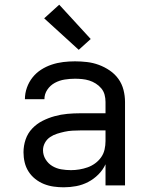

<svg xmlns="http://www.w3.org/2000/svg" viewBox="-20 -789 640 817"><path d="M251 8Q230 8 208.5 5Q187 2 167 -6Q147 -14 130 -27.5Q113 -41 101.5 -59Q90 -77 85 -98Q80 -119 80 -141Q80 -169 89 -195.5Q98 -222 117 -242Q136 -262 160.5 -274.5Q185 -287 212 -294.5Q239 -302 266.5 -304.5Q294 -307 321 -307H429V-355Q429 -371 425 -386Q421 -401 411 -413Q401 -425 387.5 -433.5Q374 -442 359.5 -446.5Q345 -451 329.5 -452.5Q314 -454 299 -454Q277 -454 255 -450.5Q233 -447 213.5 -436.5Q194 -426 181.5 -407.5Q169 -389 169 -367Q169 -367 169 -367Q169 -367 169 -367H86Q86 -367 86 -367Q86 -367 86 -367Q86 -392 94.5 -416Q103 -440 118.5 -459.5Q134 -479 155 -492.5Q176 -506 200 -514Q224 -522 249 -525Q274 -528 299 -528Q325 -528 350.5 -525Q376 -522 400.5 -513Q425 -504 447 -489Q469 -474 484 -453Q499 -432 505.5 -406.5Q512 -381 512 -355V0H429V-90Q418 -66 398.5 -46.5Q379 -27 355 -14.5Q331 -2 304.5 3Q278 8 251 8ZM282 -65Q300 -65 318 -68Q336 -71 353 -77Q370 -83 385 -94Q400 -105 410.5 -120Q421 -135 425 -153Q429 -171 429 -189V-234H321Q305 -234 288 -233Q271 -232 255 -228.5Q239 -225 223 -220Q207 -215 193 -205.5Q179 -196 171 -181Q163 -166 163 -150Q163 -129 174 -111Q185 -93 202.5 -82.5Q220 -72 240.5 -68.5Q261 -65 282 -65ZM315 -577 168 -711 232 -769 366 -623Z"/></svg>

Font: Zed Mono Extended
Style: Regular
Weight: 400
Width: 7
Monospace: yes
Designer: Belleve Invis
Foundry: Belleve Invis
Version: Version 1.0.0; ttfautohint (v1.8.4)